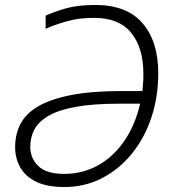

<svg xmlns="http://www.w3.org/2000/svg" viewBox="-20 -744 695 774"><path d="M239 10Q169 10 125.5 -11.5Q82 -33 61.5 -69.5Q41 -106 41 -151Q41 -202 62 -243.5Q83 -285 132.5 -314.5Q182 -344 265 -360.5Q348 -377 471 -377H554Q555 -390 556.5 -405Q558 -420 558 -446Q558 -551 509 -611.5Q460 -672 359 -672Q297 -672 248.5 -658Q200 -644 164 -628V-681Q199 -697 246.5 -710.5Q294 -724 365 -724Q491 -724 554.5 -650.5Q618 -577 618 -449Q618 -354 590.5 -271Q563 -188 512 -125Q461 -62 391.5 -26Q322 10 239 10ZM239 -43Q312 -43 373.5 -76.5Q435 -110 479.5 -173.5Q524 -237 545 -326H461Q354 -326 284 -313Q214 -300 174.5 -276.5Q135 -253 118.5 -221.5Q102 -190 102 -152Q102 -107 134 -75Q166 -43 239 -43Z"/></svg>

Font: Noto Sans Light
Style: Italic
Weight: 300
Italic angle: -12°
Designer: Monotype Design Team
Foundry: Monotype Imaging Inc.
Version: Version 2.013; ttfautohint (v1.8.4.7-5d5b)